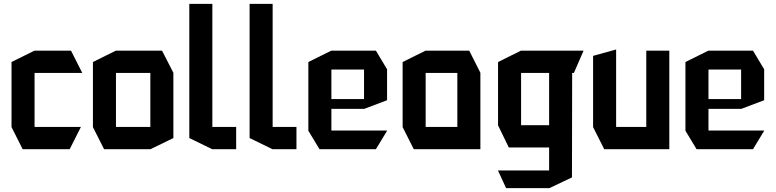

<svg xmlns="http://www.w3.org/2000/svg" viewBox="-20 -777 4041 1000"><path d="M98 0 40 -115V-116H401V-115L343 0ZM40 -116V-454L159 -513H160V-116ZM160 -397V-513H350L408 -398V-397Z M584 -397V-513H824L883 -398V-397ZM522 0 464 -115V-116H763V0ZM464 -116V-454L583 -513H584V-116ZM763 0V-397H883V-58L764 0Z M1085 0 966 -58V-757H1086V0ZM1086 0V-116H1210V0Z M1399 0 1280 -58V-757H1400V0ZM1400 0V-116H1524V0Z M1644 0 1586 -96V-97H1996V-96L1938 0ZM1586 -97V-454L1705 -513H1706V-97ZM1706 -210V-261H1876V-210ZM1706 -415V-513H1938L1996 -416V-415ZM1876 -210V-415H1996V-255L1877 -210Z M2197 -397V-513H2424L2482 -398V-397ZM2135 0 2077 -115V-116H2362V0ZM2077 -116V-454L2196 -513H2197V-116ZM2362 0V-397H2482V0Z M2694 -397V-513H3019V-512L2969 -397ZM2616 203 2574 112V111H2840V203ZM2630 -9 2574 -124V-125H2840V-9ZM2574 -125V-454L2693 -513H2694V-125ZM2840 203V-397H2960L2959 147L2841 203Z M3346 0V-513H3466V0H3347ZM3127 0 3069 -115V-116H3346V0ZM3069 -116V-486L3188 -519H3189V-116Z M3608 0 3550 -96V-97H3960V-96L3902 0ZM3550 -97V-454L3669 -513H3670V-97ZM3670 -210V-261H3840V-210ZM3670 -415V-513H3902L3960 -416V-415ZM3840 -210V-415H3960V-255L3841 -210Z"/></svg>

Font: Foldit Medium
Style: Regular
Weight: 500
Version: Version 1.003